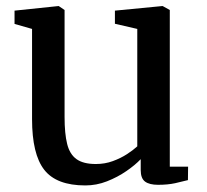

<svg xmlns="http://www.w3.org/2000/svg" viewBox="-20 -582 661 614"><path d="M485.5 9Q458 9 444 -1.2Q430 -11.5 430 -38V-73Q412 -54 384 -34.8Q356 -15.5 322.2 -2.2Q288.5 11 253 11Q160.5 11 121.5 -39Q82.5 -89 82.5 -201V-489.5L26.5 -505.5V-548L165.5 -562.5H168L186.5 -550V-208Q186.5 -154.5 194.8 -121.5Q203 -88.5 224.8 -73Q246.5 -57.5 286.5 -57.5Q315.5 -57.5 340.8 -66.8Q366 -76 386 -89Q406 -102 419 -114V-489.5L347.5 -506V-548L497.5 -562.5H500.5L523 -550V-49H581.5L581 -6Q564 -1.5 540.2 3.8Q516.5 9 485.5 9Z"/></svg>

Font: Merriweather 28pt
Style: Regular
Weight: 400
Version: Version 2.100